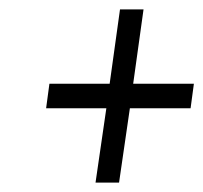

<svg xmlns="http://www.w3.org/2000/svg" viewBox="-20 -547 432 408"><path d="M78 -317H206L183 -159H233L256 -317H385L392 -369H263L285 -527H235L213 -369H85Z"/></svg>

Font: Secuela ExtLt
Style: Italic
Weight: 200
Italic angle: -8°
Designer: Fernando Haro
Foundry: deFharo
Version: Version 1.704